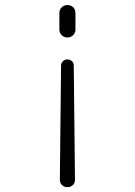

<svg xmlns="http://www.w3.org/2000/svg" viewBox="-20 -530 540 769"><path d="M217.8 -412.1V-477.5Q217.8 -491.2 227.1 -500.5Q236.3 -509.8 250 -509.8Q263.7 -509.8 272.9 -501Q282.2 -492.2 282.2 -477.5V-412.1Q282.2 -398.4 272.9 -389.2Q263.7 -379.9 250 -379.9Q236.3 -379.9 227.1 -389.2Q217.8 -398.4 217.8 -412.1ZM275.4 -267.6 280.3 190.4Q280.3 203.1 271.5 211.4Q262.7 219.7 250 219.7Q237.3 219.7 228.5 211.4Q219.7 203.1 219.7 190.4L224.6 -267.6Q224.6 -277.3 231.9 -284.7Q239.3 -292 250 -292Q260.7 -292 268.1 -285.2Q275.4 -278.3 275.4 -267.6Z"/></svg>

Font: Rounded Mgen+ 1mn light
Style: Regular
Weight: 200
Designer: [Source Han Sans]
Ryoko NISHIZUKA  (kana & ideographs); Paul D. Hunt (Latin, Greek & Cyrillic); Wenlong ZHANG  (bopomofo
Version: Version 1.059.20150602